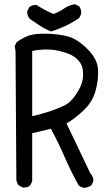

<svg xmlns="http://www.w3.org/2000/svg" viewBox="-20 -868 540 923"><path d="M385.7 35.2Q370.1 33.2 358.4 23.4Q321.3 -43 291 -112.8Q260.7 -182.6 224.6 -249L134.8 -227.5V3.9L125 23.4Q111.3 35.2 89.8 33.2L70.3 23.4Q60.5 11.7 58.6 -3.9L54.7 -621.1L50.8 -646.5L60.5 -666Q85.9 -683.6 114.3 -695.3Q142.6 -707 200.7 -706.1Q258.8 -705.1 304.7 -693.4Q350.6 -681.6 399.4 -633.3Q448.2 -585 451.2 -534.7Q454.1 -484.4 439.5 -431.6Q424.8 -378.9 383.8 -339.4Q342.8 -299.8 299.8 -274.4L415 -33.2Q430.7 -17.6 428.7 3.9L418.9 23.4Q403.3 33.2 385.7 35.2ZM284.2 -358.4Q317.4 -372.1 344.7 -413.1Q372.1 -454.1 377 -483.4Q381.8 -512.7 377 -539.1Q372.1 -565.4 345.7 -588.4Q319.3 -611.3 261.2 -624Q203.1 -636.7 134.8 -623V-309.6Q177.7 -319.3 214.4 -331.1Q251 -342.8 284.2 -358.4ZM226.6 -716.8Q199.2 -726.6 173.8 -743.2Q148.4 -759.8 123 -777.3Q109.4 -793 111.3 -814.5L121.1 -834Q134.8 -845.7 156.2 -843.8Q195.3 -818.4 237.3 -800.8Q264.6 -810.5 288.1 -827.1Q311.5 -843.8 340.8 -847.7L360.4 -837.9Q372.1 -822.3 370.1 -800.8L360.4 -781.2Q329.1 -759.8 295.9 -744.1Q262.7 -728.5 226.6 -716.8Z"/></svg>

Font: JasonHandwriting1
Style: Regular
Weight: 400
Version: Version 1.48.20